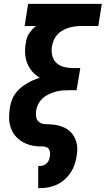

<svg xmlns="http://www.w3.org/2000/svg" viewBox="-20 -755 545 990"><path d="M177 215V101H186Q195 101 204.5 97.5Q214 94 221.5 86.5Q229 79 232.5 69.5Q236 60 237 51Q239 41 238 31Q237 21 232 13.5Q227 6 218 3Q209 0 200 0H188Q162 0 137.5 -6.5Q113 -13 92.5 -25.5Q72 -38 57 -57Q42 -76 34.5 -99.5Q27 -123 27 -148.5Q27 -174 31 -200Q34 -218 40 -236Q46 -254 57 -270Q68 -286 83 -299Q98 -312 115 -322.5Q132 -333 149 -340.5Q166 -348 185 -354Q163 -367 146.5 -386Q130 -405 120.5 -429Q111 -453 109.5 -479.5Q108 -506 113 -533Q115 -546 118.5 -558.5Q122 -571 129.5 -582Q137 -593 146 -603Q155 -613 167 -621H107L125 -735H505L487 -621H401Q385 -621 368.5 -619Q352 -617 335.5 -612Q319 -607 303.5 -598.5Q288 -590 276 -577Q264 -564 257.5 -548.5Q251 -533 248 -517Q244 -493 249 -470Q254 -447 270 -431.5Q286 -416 309 -410Q332 -404 356 -404H394L375 -290H337Q319 -290 301 -288.5Q283 -287 266 -282Q249 -277 231.5 -269Q214 -261 200 -248Q186 -235 177.5 -218.5Q169 -202 166 -184Q164 -168 166.5 -152Q169 -136 180.5 -126.5Q192 -117 208.5 -115.5Q225 -114 240.5 -113.5Q256 -113 271.5 -110Q287 -107 301.5 -101.5Q316 -96 328.5 -87.5Q341 -79 350.5 -67.5Q360 -56 366.5 -42Q373 -28 376 -13Q379 2 378.5 18Q378 34 375 50Q372 72 364.5 94Q357 116 344 135.5Q331 155 313 171Q295 187 273.5 197Q252 207 230 211Q208 215 186 215Z"/></svg>

Font: Iosevka Curly Slab Heavy
Style: Italic
Weight: 900
Italic angle: -9°
Monospace: yes
Designer: Belleve Invis
Foundry: Belleve Invis
Version: Version 22.1.2; ttfautohint (v1.8.4)